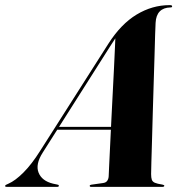

<svg xmlns="http://www.w3.org/2000/svg" viewBox="-81 -729 706 749"><path d="M85.5 -133.5Q56.5 -88 69.5 -55.5Q82.5 -23 126 -12.5L142.5 -9Q146 -8.5 147.2 -7.5Q148.5 -6.5 148.5 -4Q148.5 -2 146.8 -1Q145 0 141.5 0H-55Q-58 0 -59.5 -0.8Q-61 -1.5 -61 -3.5Q-61 -6 -58 -7.8Q-55 -9.5 -48 -12.5Q-21.5 -24 10.5 -56Q42.5 -88 75 -139.5L341.5 -558Q391 -635.5 452 -672.2Q513 -709 580.5 -709Q586.5 -709 588.5 -707.8Q590.5 -706.5 590.5 -704.5Q590.5 -702.5 589.2 -701.2Q588 -700 584 -700Q557 -699.5 542.2 -684.5Q527.5 -669.5 526 -640Q525.5 -629.5 524.2 -595.2Q523 -561 521.8 -511Q520.5 -461 518.5 -403.8Q516.5 -346.5 515 -288.8Q513.5 -231 512 -181Q510.5 -131 509.5 -96Q508.5 -61 508.5 -50Q508.5 -36 511.2 -28Q514 -20 523.2 -16Q532.5 -12 552 -9Q560 -7.5 560 -4.5Q560 -2.5 558 -1.2Q556 0 552.5 0H274.5Q272 0 270.5 -1Q269 -2 269 -4Q269 -6 270.5 -7Q272 -8 275 -8.5L321 -15Q332.5 -16.5 337.5 -24Q342.5 -31.5 343 -41.5Q343.5 -54 345 -86.8Q346.5 -119.5 348.8 -165Q351 -210.5 353.5 -262.5Q356 -314.5 358.8 -366.8Q361.5 -419 363.8 -465.2Q366 -511.5 367.5 -545Q369 -578.5 369.5 -592.5L379 -593.5Q378 -592.5 375.8 -589.5Q373.5 -586.5 367.5 -577.2Q361.5 -568 348.5 -548ZM132.5 -223 138.5 -234H395L396 -223Z"/></svg>

Font: Fraunces 120pt
Style: Bold Italic
Weight: 700
Italic angle: -16°
Version: Version 1.000;[b76b70a41]